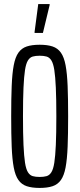

<svg xmlns="http://www.w3.org/2000/svg" viewBox="-20 -916 391 944"><path d="M175 8Q137 8 111.5 -0.5Q86 -9 70.5 -31Q55 -53 47.5 -93Q40 -133 37.5 -194.5Q35 -256 35 -344Q35 -432 37.5 -493.5Q40 -555 47.5 -595Q55 -635 70.5 -657Q86 -679 111.5 -687.5Q137 -696 175 -696Q213 -696 238.5 -687.5Q264 -679 279.5 -657Q295 -635 302.5 -595Q310 -555 312.5 -493.5Q315 -432 315 -344Q315 -256 312.5 -194.5Q310 -133 302.5 -93Q295 -53 279.5 -31Q264 -9 238.5 -0.5Q213 8 175 8ZM175 -46Q195 -46 209 -50Q223 -54 232.5 -69Q242 -84 247 -116Q252 -148 254.5 -203.5Q257 -259 257 -344Q257 -429 254.5 -484.5Q252 -540 247 -572Q242 -604 232.5 -619Q223 -634 209 -638Q195 -642 175 -642Q155 -642 141 -638Q127 -634 117.5 -619Q108 -604 103 -572Q98 -540 95.5 -484.5Q93 -429 93 -344Q93 -259 95.5 -203.5Q98 -148 103 -116Q108 -84 117.5 -69Q127 -54 141 -50Q155 -46 175 -46ZM150 -754V-759L168 -896H224V-891L191 -754Z"/></svg>

Font: Saira UltraCondensed
Style: Regular
Weight: 400
Width: 1
Designer: Hector Gatti with collaboration of the Omnibus-Type team
Foundry: Omnibus-Type
Version: Version 1.101